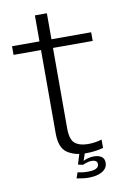

<svg xmlns="http://www.w3.org/2000/svg" viewBox="-94 -783 658 971"><g transform="rotate(-10 235.0 -298.0)"><path d="M288 6Q335.5 6 378.5 -5.5V-48.5Q344.5 -38 308 -38Q264.5 -38 240.8 -57.2Q217 -76.5 217 -135V-547.5H421V-592H217V-725.5H155.5V-592H14.5V-547.5H155.5V-119Q155.5 -46 193 -20Q230.5 6 288 6ZM282.5 130Q301.5 130 318.8 126.5Q336 123 349.5 115.5Q363 108 370.8 96.8Q378.5 85.5 378.5 70Q378.5 48 363.2 38.2Q348 28.5 325.5 28.5Q307.5 28.5 290.8 33.5Q274 38.5 265 45.5L264 61Q275 56 287.2 52.5Q299.5 49 310.5 49Q323 49 331 54Q339 59 339 70Q339 85 325 92.2Q311 99.5 283 99.5Q267.5 99.5 254 97.8Q240.5 96 230 93.5L220 123Q233.5 125.5 249.5 127.8Q265.5 130 282.5 130ZM264 61 285 -1.5H256.5L239 55.5Z"/></g></svg>

Font: Anybody Thin Light
Style: Regular
Weight: 300
Version: Version 1.113;gftools[0.9.25]